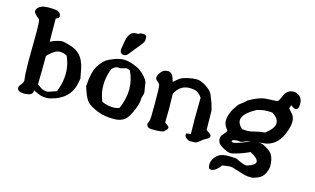

<svg xmlns="http://www.w3.org/2000/svg" viewBox="-98 -947 2337 1426"><g transform="rotate(15 1070.0 -234.0)"><path d="M274.4 -53.7H276.4L339.4 -75.2Q340.8 -76.2 341.8 -76.7Q371.1 -150.4 371.1 -218.3Q371.1 -286.1 342.8 -348.6Q318.4 -364.3 285.6 -364.3Q252.9 -364.3 205.1 -318.8Q199.2 -313.5 194.3 -307.1Q194.3 -197.8 191.9 -88.4Q199.7 -83 220.5 -68.4Q241.2 -53.7 274.4 -53.7ZM117.2 -660.2Q187.5 -660.2 202.4 -648.2Q217.3 -636.2 217.3 -618.7V-613.8L216.3 -612.3Q213.4 -601.6 192.4 -594.7Q193.4 -504.9 193.8 -416.5Q220.7 -430.7 246.1 -437Q271.5 -443.4 279.3 -443.4Q287.1 -443.4 294.4 -442.9Q301.8 -442.4 349.6 -428.2Q397.5 -414.1 426.8 -381.8Q456.1 -349.6 470.2 -289.1L485.8 -208.5L484.4 -207Q482.9 -189.9 473.6 -154.3Q446.3 -60.1 345.2 -22.5Q303.7 -7.8 285.2 -7.8H269.5Q238.8 -7.8 209 -22.5Q179.2 -37.1 173.8 -38.6Q174.8 -32.2 174.8 -29.3Q172.9 2.4 117.2 3.9L116.2 4.9H111.3Q56.6 4.9 56.6 -25.9V-26.9Q56.6 -39.6 71.3 -56.2Q85.9 -72.8 86.9 -90.8L82 -131.8L79.1 -229L81.1 -464.8Q81.1 -540.5 74.2 -557.1Q30.3 -590.8 30.3 -607.4Q31.2 -640.1 79.6 -656.7L116.7 -660.2Z M851.6 -652.3Q877.4 -652.3 877.4 -633.3Q877.4 -633.3 877.4 -632.8V-609.9Q877.4 -597.2 849.9 -564.2Q822.3 -531.2 781.7 -479.5Q768.6 -463.9 751 -463.9Q720.2 -463.9 720.2 -499V-499.5Q725.6 -534.7 732.4 -570.8Q747.6 -642.6 795.4 -642.6Q795.4 -642.6 795.9 -642.6Q812.5 -642.6 819.3 -643.6Q824.2 -652.3 838.4 -652.3ZM730.5 -363.3Q712.9 -362.8 688 -338.9Q662.1 -272 662.1 -209.2Q662.1 -146.5 687 -87.4Q726.6 -67.4 776.4 -67.4H779.3Q802.7 -67.4 822.8 -76.7Q856.4 -155.3 856.4 -227.1Q856.4 -298.8 824.2 -365.2Q807.1 -373.5 797.4 -374L752 -362.3ZM958 -314 970.7 -234.9V-234.4Q970.7 -218.8 964.8 -206.1Q959 -193.4 959 -171.9Q959 -150.4 942.9 -107.9Q926.8 -65.4 909.2 -38.1Q877 14.6 802.2 14.6Q727.5 14.6 677.7 -5.9Q627.9 -26.4 604 -44.9Q580.1 -63.5 561.5 -108.9L541 -165.5L545.9 -223.6Q552.7 -269.5 564.2 -298.8Q575.7 -328.1 596.9 -354Q618.2 -379.9 632.8 -389.6Q647.5 -399.4 687 -415Q726.6 -430.7 760.3 -430.7Q793.9 -430.7 833 -416.5Q872.1 -402.3 893.8 -386.7Q915.5 -371.1 934.8 -348.1Q954.1 -325.2 958 -314Z M1278.3 -353.5Q1211.4 -348.6 1177.2 -279.8Q1179.2 -219.2 1179.2 -164.3Q1179.2 -109.4 1177.7 -58.6Q1187.5 -51.3 1199.2 -43.5Q1210.9 -35.6 1210.9 -27.3Q1210.9 -14.6 1186 5.9Q1174.8 15.6 1094.7 15.6H1092.3Q1066.9 14.6 1056.6 -0.5V-2L1052.7 -11.7V-14.2L1058.1 -30.8Q1064.9 -42 1066.2 -66.4Q1067.4 -90.8 1067.4 -174.3Q1067.4 -303.7 1062.5 -316.7Q1057.6 -329.6 1042.5 -340.3Q1027.3 -351.1 1027.3 -366Q1027.3 -380.9 1046.4 -407.2Q1065.4 -433.6 1099.1 -433.6Q1132.8 -433.6 1146.5 -387.2Q1150.4 -373.5 1153.8 -364.7Q1161.1 -370.6 1176.8 -384.5Q1192.4 -398.4 1206.5 -405.8Q1220.7 -413.1 1255.4 -421.4Q1290 -429.7 1321.5 -429.7Q1353 -429.7 1397 -401.4Q1439.5 -373 1449.7 -345.7Q1460 -318.4 1472.7 -286.6L1487.3 -233.9L1489.3 -85.4L1522 -62.5Q1529.3 -55.2 1529.3 -46.6Q1529.3 -38.1 1522.2 -31.7Q1515.1 -25.4 1499.8 -18.3Q1484.4 -11.2 1463.6 7.3Q1442.9 25.9 1426.5 26.6Q1410.2 27.3 1395 27.3H1394.5Q1377.4 27.3 1362.8 14.4Q1348.1 1.5 1348.1 -9.3V-20.5L1384.3 -26.4Q1382.3 -92.8 1382.3 -155.3Q1382.8 -163.1 1382.8 -170.9Q1382.8 -240.7 1384.3 -305.2Q1373 -321.8 1353.5 -337.6Q1334 -353.5 1290 -353.5Z M1929.2 -335.9Q1915 -337.9 1885.7 -337.9Q1856.4 -337.9 1813 -326.2Q1708.5 -270.5 1708.5 -218.8Q1708.5 -189.9 1741.7 -159.7Q1758.8 -157.2 1782.7 -157.2Q1806.6 -157.2 1843.5 -167.5Q1880.4 -177.7 1913.6 -178.7Q1978 -228.5 1978 -266.6Q1978 -304.7 1929.2 -335.9ZM1948.2 -103Q1934.6 -100.1 1883.8 -95.7Q1903.8 -95.2 1916.5 -91.3Q1929.2 -87.4 1956.5 -70.3Q1983.9 -53.2 1995.6 -34.7Q2015.6 -2 2015.6 54.2Q2015.6 76.2 1999.8 108.9Q1983.9 141.6 1950.4 155.8Q1917 169.9 1900.9 169.9Q1884.8 169.9 1868.2 168.5Q1851.6 167 1802 150.9Q1752.4 134.8 1744.9 133.3Q1737.3 131.8 1728.3 131.8Q1719.2 131.8 1696.3 135Q1673.3 138.2 1666.5 141.1Q1663.1 152.3 1640.1 171.9Q1617.2 191.4 1601.6 191.4Q1585.9 191.4 1580.6 184.1Q1575.2 176.8 1575.2 154.3Q1575.2 131.8 1591.3 107.4Q1607.4 83 1630.9 71.3Q1654.3 59.6 1697.5 59.6Q1740.7 59.6 1761.2 63.5Q1818.4 93.3 1840.8 93.3Q1843.8 93.3 1846.2 92.8Q1909.7 73.2 1909.7 47.9V47.4V46.4Q1908.2 21 1847.2 -11.2Q1838.9 -7.8 1822 0Q1805.2 7.8 1763.9 21.5Q1722.7 35.2 1704.1 35.2Q1685.5 35.2 1652.8 18.1Q1620.1 1 1609.9 -13.7Q1599.6 -28.3 1599.6 -47.4Q1599.6 -66.4 1611.3 -79.6Q1634.3 -105.5 1639.6 -119.1Q1637.7 -123.5 1623.5 -142.8Q1609.4 -162.1 1609.4 -194.3Q1609.4 -226.6 1635.3 -279.3L1635.7 -279.8Q1664.1 -325.2 1676.3 -334Q1713.9 -360.8 1719 -368.4Q1724.1 -376 1758.8 -393.1Q1793.5 -410.2 1821 -417.5Q1848.6 -424.8 1893.1 -425.3Q1937.5 -425.8 1945.6 -431.2Q1953.6 -436.5 1967.3 -468.8Q1987.8 -527.3 2042 -527.3Q2064.5 -527.3 2087.4 -509.8Q2110.4 -492.2 2110.4 -449.2Q2110.4 -406.2 2086.9 -406.2Q2075.2 -406.2 2064.5 -414.6Q2053.7 -422.9 2048.8 -425.8L2040.5 -398.9Q2045.4 -391.6 2067.1 -368.7Q2088.9 -345.7 2088.9 -308.1V-307.1Q2088.9 -276.4 2072.3 -231Q2035.6 -125 1948.2 -103ZM1831.1 -87.4Q1797.9 -83 1782.2 -74.7Q1766.6 -66.4 1758.8 -66.4H1749.5L1731 -68.4H1729L1713.4 -65.9Q1691.4 -64 1690.4 -52.7L1693.4 -47.4Q1697.3 -45.9 1709 -45.9Q1720.7 -45.9 1766.1 -62Q1813 -82.5 1831.1 -87.4Z"/></g></svg>

Font: Drukaatie burti
Style: Demi
Weight: 600
Version: Version 0.14